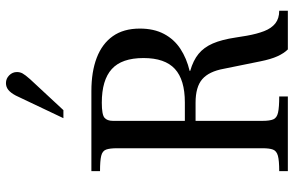

<svg xmlns="http://www.w3.org/2000/svg" viewBox="-191 -796 987 645"><g transform="rotate(-90 302.5 -473.5)"><path d="M50 0V-29Q86 -29 102 -33.5Q118 -38 122.5 -50Q127 -62 127 -85V-574Q127 -598 122.5 -610.5Q118 -623 101.5 -627Q85 -631 50 -631V-660H319Q384 -660 431 -642Q478 -624 503.5 -588Q529 -552 529 -497Q529 -450 511 -416Q493 -382 461 -361Q429 -340 387 -330V-328Q422 -318 444 -300Q466 -282 479 -252Q492 -222 499 -175L505 -138Q511 -104 520.5 -79.5Q530 -55 546.5 -42Q563 -29 589 -29V0H459Q446 -13 436 -35Q426 -57 419 -92L394 -215Q385 -265 359 -287.5Q333 -310 280 -310H219V-85Q219 -61 224 -49Q229 -37 246.5 -33Q264 -29 301 -29V0ZM219 -346H281Q357 -346 393.5 -379.5Q430 -413 430 -485Q430 -558 393 -591.5Q356 -625 280 -625Q240 -625 229.5 -616Q219 -607 219 -588ZM228 -754 304 -914Q313 -931 323 -939Q333 -947 346 -947Q361 -947 372 -936Q383 -925 383 -910Q383 -900 378.5 -891.5Q374 -883 359 -866L255 -754Z"/></g></svg>

Font: Frank Ruhl Libre
Style: Regular
Weight: 400
Designer: Yanek Iontef
Foundry: Fontef
Version: Version 6.004